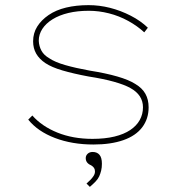

<svg xmlns="http://www.w3.org/2000/svg" viewBox="-20 -553 697 748"><path d="M344 10Q261 10 194 -15.5Q127 -41 90 -87L106 -103Q143 -61 203.5 -36.5Q264 -12 340 -12Q389 -12 426 -21Q463 -30 487.5 -46.5Q512 -63 524.5 -85.5Q537 -108 537 -135Q537 -183 488 -210Q465 -223 424 -234.5Q383 -246 325 -255Q266 -266 223.5 -278.5Q181 -291 157 -307Q133 -323 121 -344Q109 -365 109 -392Q109 -424 125 -449.5Q141 -475 169.5 -494.5Q198 -514 237.5 -523.5Q277 -533 325 -533Q367 -533 408.5 -522.5Q450 -512 489 -492Q528 -472 556 -445L542 -427Q515 -452 479.5 -471.5Q444 -491 404.5 -501Q365 -511 326 -511Q282 -511 246.5 -502.5Q211 -494 185 -478Q159 -462 145 -440.5Q131 -419 131 -394Q132 -373 141.5 -355.5Q151 -338 172 -326Q194 -311 234 -299.5Q274 -288 329 -278Q392 -268 437 -255Q482 -242 507 -226Q534 -210 546.5 -187.5Q559 -165 559 -135Q559 -90 534 -57Q509 -24 460.5 -7Q412 10 344 10ZM330 175 317 162Q325 155 332 148Q339 141 344.5 132.5Q350 124 350 115Q350 107 346.5 101.5Q343 96 335 91Q325 87 319.5 80Q314 73 314 63Q314 53 321.5 46Q329 39 341 39Q358 39 367.5 50Q377 61 377 85Q377 100 374 112Q371 124 366.5 134Q362 144 352.5 154Q343 164 330 175Z"/></svg>

Font: Lexend Giga Thin
Style: Regular
Weight: 250
Version: Version 1.007